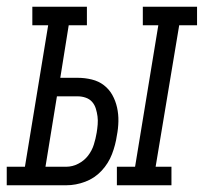

<svg xmlns="http://www.w3.org/2000/svg" viewBox="-65 -550 605 570"><path d="M282 0V-55H336L405 -475H359V-530H520V-475H467L397 -55H444V0ZM-45 0V-55H9L78 -475H31V-530H193V-475H139L114 -319H166Q187 -319 207.5 -314Q228 -309 243.5 -297Q259 -285 268.5 -268Q278 -251 282.5 -231Q287 -211 286.5 -189.5Q286 -168 282 -148Q278 -120 267.5 -92.5Q257 -65 236.5 -43Q216 -21 188 -10.5Q160 0 132 0ZM70 -55H132Q150 -55 167.5 -64Q185 -73 196.5 -88Q208 -103 213.5 -120.5Q219 -138 222 -156Q224 -168 225 -180.5Q226 -193 224.5 -204.5Q223 -216 219.5 -227.5Q216 -239 208.5 -247.5Q201 -256 189.5 -260Q178 -264 166 -264H104Z"/></svg>

Font: Iosevka Slab Light Oblique
Style: Regular
Weight: 300
Italic angle: -9°
Monospace: yes
Designer: Belleve Invis
Foundry: Belleve Invis
Version: Version 11.1.1; ttfautohint (v1.8.3)